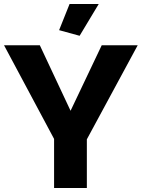

<svg xmlns="http://www.w3.org/2000/svg" viewBox="-20 -935 705 955"><path d="M178 -710 331 -384 486 -710H665L412 -242V0H249V-244L0 -710ZM376 -757 274 -785 326 -915H471Z"/></svg>

Font: Boldmen
Style: Bold
Weight: 700
Designer: Matt McInerney, Pablo Impallari, Rodrigo Fuenzalida
Foundry: LIVING CONCEPT
Version: Version 1.000